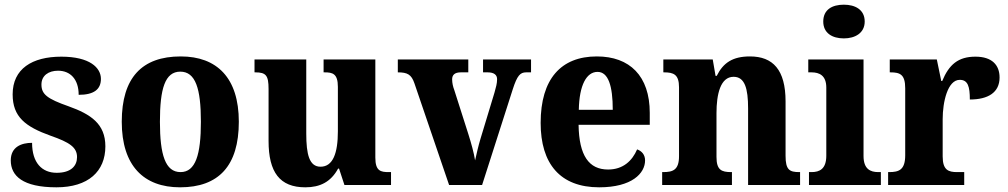

<svg xmlns="http://www.w3.org/2000/svg" viewBox="-20 -790 4303 820"><path d="M221 10C357 10 430 -58 430 -165C430 -261 368 -302 273 -336C182 -368 157 -387 157 -429C157 -467 187 -488 228 -488C280 -488 316 -452 316 -385C382 -385 411 -409 411 -453C411 -501 363 -548 242 -548C117 -548 34 -496 34 -387C34 -291 88 -249 197 -210C277 -182 309 -161 309 -119C309 -82 284 -52 222 -52C159 -52 117 -95 117 -180C72 -180 26 -163 26 -105C26 -39 77 10 221 10Z M749 10C914 10 1000 -82 1000 -270C1000 -458 906 -549 752 -549C586 -549 500 -458 500 -270C500 -82 594 10 749 10ZM751 -55C686 -55 663 -129 663 -270C663 -412 685 -484 750 -484C815 -484 838 -412 838 -270C838 -129 815 -55 751 -55Z M1284 10C1347 10 1393 -13 1424 -70H1428L1451 0H1650V-55H1641C1606 -55 1583 -59 1583 -117V-536H1362V-481H1366C1400 -481 1423 -476 1423 -419V-229C1423 -136 1402 -78 1349 -78C1301 -78 1288 -130 1288 -220V-536H1067V-481H1070C1116 -481 1127 -468 1127 -410V-188C1127 -54 1175 10 1284 10Z M1750 -434 1898 0H2039L2170 -409C2189 -468 2202 -481 2227 -481H2248V-536H2043V-481H2063C2090 -481 2103 -470 2103 -452C2103 -433 2098 -417 2092 -395L2032 -197C2023 -167 2015 -132 2009 -105C2004 -137 1993 -177 1980 -218L1920 -406C1915 -419 1911 -435 1911 -451C1911 -470 1922 -481 1948 -481H1980V-536H1679V-481C1720 -481 1737 -472 1750 -434Z M2539 10C2679 10 2735 -50 2735 -105C2735 -129 2721 -145 2701 -152C2680 -103 2641 -66 2577 -66C2496 -66 2453 -124 2451 -257H2755V-308C2755 -466 2669 -549 2529 -549C2376 -549 2289 -453 2289 -265C2289 -91 2372 10 2539 10ZM2597 -321H2452C2454 -427 2485 -483 2532 -483C2578 -483 2597 -423 2597 -321Z M2808 0H3106V-55H3103C3061 -55 3040 -64 3040 -120V-307C3040 -388 3057 -462 3113 -462C3161 -462 3175 -412 3175 -327V0H3397V-55H3394C3352 -55 3335 -64 3335 -125V-357C3335 -492 3281 -549 3183 -549C3109 -549 3069 -522 3041 -466H3036L3024 -536H2813V-481H2816C2857 -481 2880 -472 2880 -417V-123C2880 -64 2854 -55 2812 -55H2808Z M3584 -626C3632 -626 3673 -649 3673 -698C3673 -749 3632 -770 3584 -770C3534 -770 3496 -749 3496 -698C3496 -649 3534 -626 3584 -626ZM3435 0H3742V-55H3731C3697 -55 3668 -68 3668 -124V-536H3432V-481H3446C3479 -481 3509 -468 3509 -416V-125C3509 -68 3480 -55 3446 -55H3435Z M3773 0H4098V-55H4068C4031 -55 4006 -63 4006 -122V-281C4006 -354 4027 -449 4079 -449C4114 -449 4122 -420 4122 -365C4200 -365 4249 -395 4249 -459C4249 -512 4217 -548 4146 -548C4072 -548 4033 -514 4004 -444H4000L3981 -536H3780V-481H3783C3824 -481 3846 -472 3846 -413V-127C3846 -64 3819 -55 3777 -55H3773Z"/></svg>

Font: Noto Serif Armenian SemiCondensed
Style: Bold
Weight: 700
Width: 4
Designer: Monotype Design Team
Foundry: Monotype Imaging Inc.
Version: Version 2.008